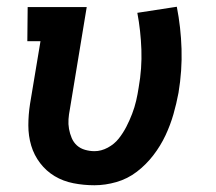

<svg xmlns="http://www.w3.org/2000/svg" viewBox="-20 -541 640 569"><path d="M260 8Q228 8 197.5 2Q167 -4 142 -19Q117 -34 99 -57.5Q81 -81 72.5 -109.5Q64 -138 64 -169.5Q64 -201 69 -233L100 -419H61L62 -520H237L187 -217Q184 -202 183 -187.5Q182 -173 184.5 -159Q187 -145 192.5 -132Q198 -119 208 -110Q218 -101 232 -97Q246 -93 260 -93Q280 -93 299.5 -103.5Q319 -114 332 -130.5Q345 -147 354.5 -165.5Q364 -184 371.5 -203.5Q379 -223 383.5 -242.5Q388 -262 391 -282Q401 -338 399 -394Q397 -450 387 -503L504 -521Q516 -460 518 -396Q520 -332 509 -266Q503 -234 494 -202.5Q485 -171 470.5 -140Q456 -109 434.5 -81Q413 -53 385.5 -32Q358 -11 325 -1.5Q292 8 260 8Z"/></svg>

Font: Iosevka HT Extended
Style: Bold Italic
Weight: 700
Width: 7
Italic angle: -9°
Monospace: yes
Designer: Belleve Invis
Foundry: Belleve Invis
Version: Version 32.3.0; ttfautohint (v1.8.4)